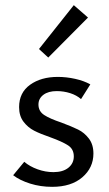

<svg xmlns="http://www.w3.org/2000/svg" viewBox="-20 -719 421 744"><path d="M131 -529 266 -699 321 -651 167 -496ZM31 -40 74 -92Q95 -74 125.5 -63Q156 -52 187 -52Q224 -52 245 -69Q266 -86 266 -113Q266 -141 244 -155.5Q222 -170 175 -187Q137 -200 112.5 -212.5Q88 -225 71 -247.5Q54 -270 54 -304Q54 -360 96.5 -390.5Q139 -421 204 -421Q237 -421 271 -413.5Q305 -406 330 -392L294 -335Q277 -350 252 -358Q227 -366 200 -366Q167 -366 148 -351.5Q129 -337 129 -314Q129 -288 151 -273.5Q173 -259 218 -244Q258 -229 282.5 -217Q307 -205 324.5 -182Q342 -159 342 -124Q342 -69 299 -32Q256 5 182 5Q137 5 97 -7.5Q57 -20 31 -40Z"/></svg>

Font: Ysabeau Infant Medium
Style: Regular
Weight: 500
Designer: Christian Thalmann (Catharsis Fonts)
Version: Version 0.003